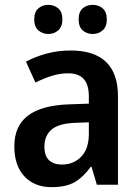

<svg xmlns="http://www.w3.org/2000/svg" viewBox="-20 -761 577 791"><path d="M270 -553Q466 -553 466 -364V0H379L357 -74H354Q323 -31 287.5 -10.5Q252 10 192 10Q122 10 80.5 -34.5Q39 -79 39 -158Q39 -242 95 -284.5Q151 -327 262 -331L346 -334V-363Q346 -413 324.5 -436Q303 -459 262 -459Q227 -459 193.5 -448.5Q160 -438 126 -421L87 -507Q126 -528 173 -540.5Q220 -553 270 -553ZM289 -255Q220 -252 191.5 -226.5Q163 -201 163 -157Q163 -118 182.5 -100.5Q202 -83 235 -83Q283 -83 314.5 -115.5Q346 -148 346 -209V-257ZM121 -681Q121 -712 138 -726.5Q155 -741 179 -741Q203 -741 220 -726.5Q237 -712 237 -681Q237 -651 220 -636Q203 -621 179 -621Q155 -621 138 -636Q121 -651 121 -681ZM304 -681Q304 -712 320.5 -726.5Q337 -741 362 -741Q386 -741 403 -726.5Q420 -712 420 -681Q420 -651 403 -636Q386 -621 362 -621Q337 -621 320.5 -636Q304 -651 304 -681Z"/></svg>

Font: Noto Sans Malayalam SemiCondensed SemiBold
Style: Regular
Weight: 600
Width: 4
Designer: Jelle Bosma - Monotype Design Team
Foundry: Monotype Imaging Inc.
Version: Version 2.104; ttfautohint (v1.8.4.7-5d5b)